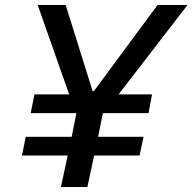

<svg xmlns="http://www.w3.org/2000/svg" viewBox="-20 -749 771 769"><path d="M251 -126H68L83 -201H267L286 -296H103L118 -371H257L131 -729H243L351 -384H356L611 -729H731L455 -371H589L575 -296H392L373 -201H555L539 -126H357L330 0H224Z"/></svg>

Font: Mona Sans Medium
Style: Italic
Weight: 500
Italic angle: -11.7°
Designer: Deni Anggara
Foundry: GitHub
Version: Version 2.000